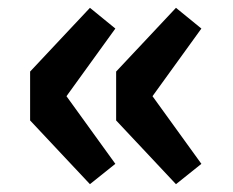

<svg xmlns="http://www.w3.org/2000/svg" viewBox="-20 -534 597 491"><path d="M210 -63 275 -115 150 -288 275 -461 210 -514 57 -351V-226ZM430 -63 495 -115 370 -288 495 -461 430 -514 277 -351V-226Z"/></svg>

Font: Noto Sans JP Black
Style: Regular
Weight: 900
Designer: Ryoko NISHIZUKA  (kana, bopomofo & ideographs); Paul D. Hunt (Latin, Greek & Cyrillic); Sandoll Communications , Soo-you
Foundry: Adobe
Version: Version 2.002;hotconv 1.0.116;makeotfexe 2.5.65601